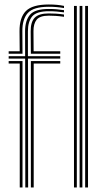

<svg xmlns="http://www.w3.org/2000/svg" viewBox="-20 -826 466 846"><path d="M18.2 -589.2V-600H66.8L66 -687.8Q65.5 -748.5 94.1 -777.4Q122.8 -806.2 195 -806.2Q233.2 -806.2 262 -800V-790.5Q230.2 -796.2 195 -796.2Q127.5 -796.2 102.8 -768.9Q78 -741.5 78.5 -687.8L79.2 -589.2ZM91.5 0 90.8 -567.8H18.2V-578.5H90.8L90.5 -687.8Q90.5 -736.2 112.5 -761.4Q134.5 -786.5 195 -786.5Q228.5 -786.5 262 -781.2V-771.5Q245.8 -774 230.1 -775.2Q214.5 -776.5 195 -776.5Q140.5 -776.5 121.6 -753.4Q102.8 -730.2 103 -687.8V-578.5H245.5V-567.8H103.2L104 0ZM116 -589.2 115.2 -687.8Q114.8 -729 132.9 -747.9Q151 -766.8 195 -766.8Q210.8 -766.8 226.4 -765.9Q242 -765 262 -762V-752Q241.2 -755 225 -756Q208.8 -757 195 -757Q155.8 -757 141.5 -739.2Q127.2 -721.5 127.5 -687.8L128.2 -600H245.5V-589.2ZM67 0V-546.2H18.2V-557H79.2V0ZM116 0V-557H245.5V-546.2H128.5V0ZM355.2 0V-800H367.8V0ZM306 0V-800H318.5V0ZM330.8 0V-800H343V0Z"/></svg>

Font: Big Shoulders Inline Text Light
Style: Regular
Weight: 300
Designer: Patric King
Foundry: XO Type Co
Version: Version 1.000